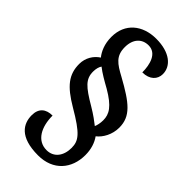

<svg xmlns="http://www.w3.org/2000/svg" viewBox="-268 -828 1009 1009"><g transform="rotate(45 237.0 -323.5)"><path d="M242 113C354 113 417 37 417 -64C417 -108 405 -144 385 -172C416 -196 441 -241 441 -292C441 -376 387 -419 260 -489C197 -523 162 -546 162 -612C162 -672 195 -707 244 -707C304 -707 321 -641 321 -583C375 -583 404 -614 404 -653C404 -712 350 -760 248 -760C147 -760 74 -701 74 -600C74 -547 92 -509 112 -484C79 -463 55 -425 55 -380C55 -302 93 -254 193 -195C318 -122 339 -92 339 -39C339 20 307 62 254 62C183 62 148 -5 148 -89C100 -89 69 -65 69 -13C69 49 104 113 242 113ZM344 -207C325 -222 299 -242 257 -267C165 -321 135 -348 135 -403C135 -424 140 -442 148 -453C176 -431 211 -411 249 -390C333 -341 354 -305 354 -260C354 -238 349 -218 344 -207Z"/></g></svg>

Font: Noto Serif Myanmar Condensed
Style: Bold
Weight: 700
Width: 3
Designer: Ben Mitchell and the Monotype Design Team
Foundry: Monotype Imaging Inc.
Version: Version 2.106